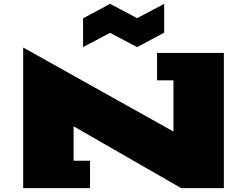

<svg xmlns="http://www.w3.org/2000/svg" viewBox="-20 -974 1279 994"><path d="M100 0V-728L878 -293V-558H793V-700H1139V0H918L361 -320V-142H446V0ZM410 -730V-879L550 -954L690 -880L830 -954V-805L690 -730L550 -804Z"/></svg>

Font: Stalinist One
Style: Regular
Weight: 400
Designer: Jovanny Lemonad
Foundry: Alexey Maslov, Jovanny Lemonad
Version: Version 3.004